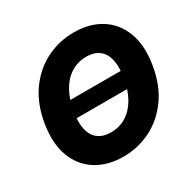

<svg xmlns="http://www.w3.org/2000/svg" viewBox="-163 -904 1086 1082"><g transform="rotate(-30 380.0 -363.5)"><path d="M630.4 -417 615.7 -310.1H159.2L174.3 -417ZM342.8 9.8Q242.2 9.8 168.9 -35.4Q95.7 -80.6 62.7 -166.5Q29.8 -252.4 49.8 -374.5Q69.3 -492.2 127.2 -573Q185.1 -653.8 268.8 -695.6Q352.5 -737.3 448.2 -737.3Q548.3 -737.3 621.3 -692.4Q694.3 -647.5 727.5 -561.5Q760.7 -475.6 740.2 -352.1Q720.7 -234.9 662.6 -154.1Q604.5 -73.2 521.2 -31.7Q438 9.8 342.8 9.8ZM349.6 -144Q404.8 -144 448.7 -170.9Q492.7 -197.8 522.5 -249.3Q552.2 -300.8 564.5 -374.5Q575.7 -443.4 564.7 -489.7Q553.7 -536.1 522.2 -559.8Q490.7 -583.5 440.9 -583.5Q386.2 -583.5 342 -556.4Q297.9 -529.3 268.1 -477.8Q238.3 -426.3 225.6 -352.1Q214.4 -283.7 225.3 -237.5Q236.3 -191.4 268.1 -167.7Q299.8 -144 349.6 -144Z"/></g></svg>

Font: Inter Tight ExtraBold
Style: Italic
Weight: 800
Italic angle: -9.39999°
Designer: Rasmus Andersson
Foundry: rsms
Version: Version 3.004